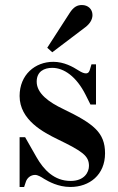

<svg xmlns="http://www.w3.org/2000/svg" viewBox="-20 -732 470 764"><path d="M168 -542 188 -524 320 -624C337 -637 348 -654 348 -672C348 -696 330 -712 306 -712C288 -712 273 -705 257 -680ZM58 12H76L83 -9C88 -24 102 -36 120 -36C130 -36 144 -28 156 -20C173 -10 211 12 260 12C336 12 398 -36 398 -122C398 -205 352 -240 232 -298C175 -325 126 -360 126 -407C126 -448 156 -462 188 -462C234 -462 284 -428 321 -354L340 -316H362V-476H344L338 -456C336 -448 332 -440 322 -440C315 -440 306 -443 292 -452C270 -466 235 -486 192 -486C120 -486 58 -435 58 -350C58 -254 154 -205 209 -178C308 -130 334 -112 334 -72C334 -46 315 -12 261 -12C196 -12 154 -56 125 -107L80 -186H58Z"/></svg>

Font: Old Standard
Style: Bold
Weight: 700
Designer: Alexey Kryukov <alexios@thessalonica.org.ru>
Version: Version 2.0.2